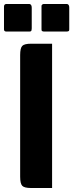

<svg xmlns="http://www.w3.org/2000/svg" viewBox="-30 -942 367 962"><path d="M189 -922H306Q317 -920 317 -904Q317 -901 317 -900V-795Q317 -789 315 -787Q313 -785 306 -784H189Q182 -785 180 -787Q178 -789 178 -795V-913Q178 -915 179 -916Q180 -917 181 -918Q183 -922 189 -922ZM129 -900V-809Q129 -806 129 -800Q129 -794 128 -791Q127 -784 118 -784H0Q-10 -785 -10 -795V-909Q-10 -920 0 -922H118Q129 -920 129 -903Q129 -901 129 -900ZM231 0H126Q92 0 81.5 -11Q71 -22 71 -57V-666Q71 -701 81.5 -712Q92 -723 126 -723H231Z"/></svg>

Font: Keania One
Style: Regular
Weight: 400
Designer: Julia Petretta
Foundry: Julia Petretta
Version: Version 1.003